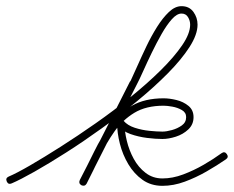

<svg xmlns="http://www.w3.org/2000/svg" viewBox="-26 -584 758 623"><path d="M-4 5Q-9 -6 2 -11Q28 -22 72 -47.5Q116 -73 171 -108Q226 -143 284.5 -184Q343 -225 397.5 -269Q452 -313 495.5 -356Q539 -399 565 -437Q591 -475 591 -504Q591 -517 584 -528.5Q577 -540 563 -540Q548 -540 531.5 -521.5Q515 -503 498.5 -474Q482 -445 466.5 -413Q451 -381 438.5 -353Q426 -325 418 -310Q418 -310 418 -310Q418 -310 418 -310Q418 -310 418 -310Q418 -310 418 -310Q377 -229 336 -149Q295 -69 255 11Q255 11 255 11Q255 11 255 11Q249 22 239 17Q228 11 233 1Q274 -80 315 -160Q356 -240 396 -320Q396 -320 396 -320Q396 -320 396 -320Q397 -320 397 -320Q397 -320 397 -320Q406 -339 419.5 -369.5Q433 -400 449 -433.5Q465 -467 483.5 -496.5Q502 -526 522 -545Q542 -564 563 -564Q588 -564 601.5 -545.5Q615 -527 615 -504Q615 -472 589 -431.5Q563 -391 518.5 -346Q474 -301 418.5 -255.5Q363 -210 304 -167.5Q245 -125 188.5 -89Q132 -53 86 -27Q40 -1 12 11Q1 16 -4 5ZM238 17Q228 11 233 0Q257 -46 280 -93Q303 -140 331.5 -178.5Q360 -217 402 -241Q444 -265 505 -265Q524 -265 546.5 -259.5Q569 -254 585.5 -240.5Q602 -227 602 -204Q602 -180 585 -164Q568 -148 544.5 -140.5Q521 -133 501 -133Q479 -133 451 -136.5Q423 -140 397.5 -149Q372 -158 357 -176Q354 -179 357 -182Q360 -185 365 -187Q369 -189 373.5 -188.5Q378 -188 378 -184Q378 -158 385.5 -127Q393 -96 408 -68.5Q423 -41 446.5 -23Q470 -5 501 -5Q534 -5 568.5 -18Q603 -31 635 -49.5Q667 -68 693 -87Q703 -94 710 -84Q717 -74 707 -67Q678 -47 644 -27.5Q610 -8 573.5 5.5Q537 19 501 19Q464 19 436.5 -0.5Q409 -20 390.5 -51Q372 -82 363 -117.5Q354 -153 354 -184Q354 -192 362 -195Q370 -198 375 -192Q388 -177 411 -169.5Q434 -162 458.5 -159.5Q483 -157 501 -157Q514 -157 532 -162Q550 -167 564 -177Q578 -187 578 -204Q578 -219 564 -227Q550 -235 533 -238Q516 -241 505 -241Q448 -241 410 -218Q372 -195 345.5 -157.5Q319 -120 298 -75.5Q277 -31 255 12Q249 22 238 17Z"/></svg>

Font: FRB American Cursive Light
Style: Italic
Weight: 300
Italic angle: -25°
Version: Version 2.0;Modular Font Editor K font №1